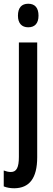

<svg xmlns="http://www.w3.org/2000/svg" viewBox="-39 -767 282 1027"><path d="M57 -683C57 -643 77 -621 112 -621C148 -621 167 -643 167 -683C167 -724 149 -747 112 -747C76 -747 57 -725 57 -683ZM38 240C117 239 160 188 160 74V-540H62V72C62 128 50 153 19 153C7 153 -6 150 -19 145V230C-2 237 17 240 38 240Z"/></svg>

Font: Noto Sans Bengali ExtraCondensed Medium
Style: Regular
Weight: 500
Width: 2
Designer: Joana Ranito - Universal Thirst; Jelle Bosma - Monotype Design Team
Foundry: Universal Thirst ehf.
Version: Version 3.000